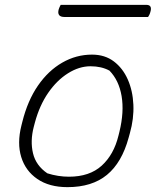

<svg xmlns="http://www.w3.org/2000/svg" viewBox="-20 -761 642 791"><path d="M359 -536Q412 -536 449 -508Q486 -480 506.5 -433.5Q527 -387 529.5 -329.5Q532 -272 515 -212L510 -194Q482 -91 420.5 -40.5Q359 10 258 10Q183 10 134 -23.5Q85 -57 67.5 -114Q50 -171 68 -243L72 -259Q94 -347 136.5 -408.5Q179 -470 236.5 -503Q294 -536 359 -536ZM353 -488Q306 -488 260 -459Q214 -430 178.5 -378.5Q143 -327 124 -257L119 -238Q104 -180 116 -129.5Q128 -79 175 -47Q197 -40 219.5 -36.5Q242 -33 264 -33Q349 -33 399 -78.5Q449 -124 468 -202L472 -218Q492 -300 481 -365Q470 -430 431 -470Q398 -488 353 -488ZM230 -741H583Q609 -741 599 -710Q597 -703 594.5 -698.5Q592 -694 590 -691H246Q213 -691 222 -723Q225 -732 230 -741Z"/></svg>

Font: Recursive Mn Csl St Lt
Style: Italic
Weight: 300
Italic angle: -15°
Monospace: yes
Version: Version 1.079;hotconv 1.0.112;makeotfexe 2.5.65598; ttfautoh